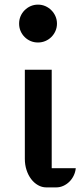

<svg xmlns="http://www.w3.org/2000/svg" viewBox="-20 -814 349 834"><path d="M145 -629.4Q127.9 -629.4 113 -635.7Q98.1 -642.1 86.9 -653.3Q75.7 -664.6 69.3 -679.4Q63 -694.3 63 -711.4Q63 -728.5 69.3 -743.4Q75.7 -758.3 86.9 -769.5Q98.1 -780.8 113 -787.4Q127.9 -793.9 145 -793.9Q162.1 -793.9 177 -787.4Q191.9 -780.8 203.1 -769.5Q214.4 -758.3 220.9 -743.4Q227.5 -728.5 227.5 -711.4Q227.5 -694.3 220.9 -679.4Q214.4 -664.6 203.1 -653.3Q191.9 -642.1 176.8 -635.7Q161.6 -629.4 145 -629.4ZM87.9 -511.2H204.6V-83.5H309.1Q307.6 -66.4 300 -51Q292.5 -35.6 281 -24.4Q269.5 -13.2 254.9 -6.6Q240.2 0 224.1 0H181.2Q162.1 0 145 -9.8Q127.9 -19.5 115.2 -36.4Q102.5 -53.2 95.2 -75.7Q87.9 -98.1 87.9 -124Z"/></svg>

Font: Atomic Age
Style: Regular
Weight: 400
Designer: James Grieshaber
Foundry: James Grieshaber
Version: Version 1.008; ttfautohint (v1.4.1) -l 6 -r 46 -G 0 -x 0 -H 